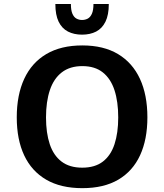

<svg xmlns="http://www.w3.org/2000/svg" viewBox="-20 -954 841 984"><path d="M401.9 10.3Q291.5 10.3 216.8 -33.2Q142.1 -76.7 104 -157.7Q65.9 -238.8 65.9 -352.5Q65.9 -467.3 104.2 -550Q142.6 -632.8 217.5 -677Q292.5 -721.2 401.9 -721.2Q510.7 -721.2 585 -676.8Q659.2 -632.3 697.3 -549.8Q735.4 -467.3 735.4 -352.5Q735.4 -239.3 697.8 -158Q660.2 -76.7 586.2 -33.2Q512.2 10.3 401.9 10.3ZM401.4 -94.7Q466.8 -94.7 507.3 -126Q547.9 -157.2 566.9 -215.1Q585.9 -272.9 585.9 -352.1Q585.9 -433.1 566.7 -491.9Q547.4 -550.8 506.8 -583Q466.3 -615.2 401.9 -615.2Q338.4 -615.2 296.9 -583.3Q255.4 -551.3 235.6 -492.2Q215.8 -433.1 215.8 -352.1Q215.8 -272.5 235.1 -214.8Q254.4 -157.2 295.4 -126Q336.4 -94.7 401.4 -94.7ZM400.4 -776.4Q359.4 -776.4 328.4 -792.2Q297.4 -808.1 280.5 -842.8Q263.7 -877.4 263.7 -933.6H343.3Q343.3 -901.4 351.1 -883.5Q358.9 -865.7 372.1 -858.6Q385.3 -851.6 400.4 -851.6Q416.5 -851.6 429.7 -858.6Q442.9 -865.7 450.9 -883.5Q459 -901.4 459 -933.6H537.6Q537.6 -877.4 520.5 -842.8Q503.4 -808.1 472.7 -792.2Q441.9 -776.4 400.4 -776.4Z"/></svg>

Font: Comme SemiBold
Style: Regular
Weight: 600
Version: Version 1.000;gftools[0.9.27]